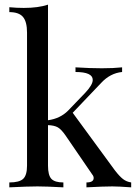

<svg xmlns="http://www.w3.org/2000/svg" viewBox="-20 -804 590 824"><path d="M543 -21V0Q488 -4 462 -4Q426 -4 351 0V-21Q382 -21 382 -40Q382 -48 376 -55L261 -223Q243 -249 228 -257.5Q213 -266 186 -267V-93Q186 -52 200.5 -36.5Q215 -21 252 -21V0Q177 -4 141 -4Q101 -4 20 0V-21Q63 -21 79.5 -36.5Q96 -52 96 -93V-664Q96 -711 78.5 -731.5Q61 -752 20 -752V-773Q52 -770 82 -770Q144 -770 186 -784V-288Q238 -295 272 -329L346 -406Q378 -440 378 -461Q378 -495 304 -495V-515Q367 -511 417 -511Q468 -511 504 -515V-495Q453 -490 414 -448L292 -320L473 -73Q493 -47 508 -35.5Q523 -24 543 -21Z"/></svg>

Font: Playfair Display
Style: Regular
Weight: 400
Designer: Claus Eggers S?rensen
Foundry: Claus Eggers S?rensen
Version: Version 1.003